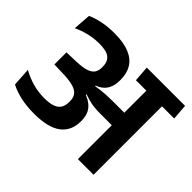

<svg xmlns="http://www.w3.org/2000/svg" viewBox="-139 -863 1080 1080"><g transform="rotate(45 401.0 -323.0)"><path d="M801.5 -544.5 794.5 -638H490L497 -544.5ZM580 0H704.5V-578.5H580ZM26 -156 33 -46.5Q70.5 -27 118.8 -16.5Q167 -6 223.5 -6Q336 -6 389 -46.2Q442 -86.5 442 -161.5V-167Q442 -202.5 428.2 -229.2Q414.5 -256 381.2 -275Q348 -294 289.5 -306L288 -350.5Q341.5 -353 373.8 -369.5Q406 -386 420.2 -414Q434.5 -442 434.5 -479.5V-486Q434.5 -536.5 412.8 -572.2Q391 -608 344.8 -627.2Q298.5 -646.5 225.5 -646.5Q173.5 -646.5 130.8 -637.8Q88 -629 54.5 -614L47 -508.5Q84.5 -526 124.5 -535.5Q164.5 -545 207 -545Q264 -545 287.8 -525.5Q311.5 -506 311.5 -466V-460.5Q311.5 -434 299.8 -417.2Q288 -400.5 260.2 -391.8Q232.5 -383 184 -381.5L110 -379V-283L190 -280.5Q236.5 -278.5 264.8 -269.8Q293 -261 305.8 -243.8Q318.5 -226.5 318.5 -199.5V-192Q318.5 -163 306.5 -144.5Q294.5 -126 269.2 -117.2Q244 -108.5 204 -108.5Q154 -108.5 109.8 -121.2Q65.5 -134 26 -156ZM282.5 -360V-296.5L354 -280.5L357 -292Q378.5 -285 397.2 -279.8Q416 -274.5 438.2 -272Q460.5 -269.5 491.5 -269.5H623.5V-369H489.5Q460.5 -369 438.8 -367.8Q417 -366.5 398.2 -364.2Q379.5 -362 358.5 -358.5L357.5 -367Z"/></g></svg>

Font: Anek Devanagari Medium SemiBold
Style: Regular
Weight: 600
Version: Version 1.003